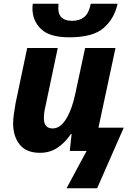

<svg xmlns="http://www.w3.org/2000/svg" viewBox="-20 -805 700 1024"><path d="M335 199H498L640 -124H505L596 -549H434L382 -307Q365 -224 333.5 -172Q302 -120 261 -120Q214 -120 214 -174Q214 -204 222 -236L288 -549H125L63 -254Q58 -226 54 -197.5Q50 -169 50 -147Q50 -78 85 -34Q120 10 193 10Q246 10 286.5 -17Q327 -44 358 -90H362L352 0H442ZM350 -606Q476 -606 533 -656Q590 -706 607 -785H464Q454 -734 429 -714Q404 -694 365 -694Q291 -694 291 -760Q291 -775 292 -785H155Q153 -773 153 -761Q153 -695 198.5 -650.5Q244 -606 350 -606Z"/></svg>

Font: Noto Sans Display Extra
Style: Italic
Weight: 800
Italic angle: -12°
Designer: Monotype Design Team
Foundry: Monotype Imaging Inc.
Version: Version 1.900